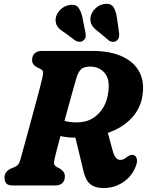

<svg xmlns="http://www.w3.org/2000/svg" viewBox="-20 -965 765 999"><path d="M687 -101Q667 -48 621 -17.2Q575 13.5 518 13.5Q476.5 13.5 451.5 -5.5Q426.5 -24.5 415 -72L372.5 -248.5Q330 -249 294.5 -257Q284 -219 276 -187.5Q268 -156 264 -138Q258.5 -114 262.8 -107.5Q267 -101 275 -96L290.5 -88.5Q303 -80.5 310.2 -71Q317.5 -61.5 317.5 -46.5Q317.5 -25.5 304.8 -12.8Q292 0 267.5 0H47Q21 0 12.2 -11.5Q3.5 -23 3.5 -40.5Q3.5 -58.5 13.2 -70.2Q23 -82 37 -88L54 -95Q66.5 -100 73.5 -108Q80.5 -116 86 -134Q92 -156.5 103.8 -199Q115.5 -241.5 129.8 -293.8Q144 -346 158.2 -398.5Q172.5 -451 183.8 -494Q195 -537 200.5 -560.5Q205 -581 203.5 -591Q202 -601 188.5 -607.5L172.5 -615Q146.5 -628.5 147 -652.5Q147 -674 160 -687Q173 -700 198 -700H461Q552 -700 614 -672Q676 -644 704.2 -592.5Q732.5 -541 721.5 -469.5Q712 -401 664.8 -350.5Q617.5 -300 541 -273.5L566 -182.5Q572 -159 581.5 -146Q591 -133 606 -133Q616 -133 625 -137.5Q634 -142 642.5 -149.5Q649 -154.5 658.5 -157.8Q668 -161 676.5 -157.5Q689 -152.5 692 -137.2Q695 -122 687 -101ZM378 -561Q372.5 -542.5 362.8 -507.2Q353 -472 340.5 -427.2Q328 -382.5 315.5 -336Q343.5 -328 379 -328Q427.5 -328 462.8 -349.8Q498 -371.5 518.8 -408.2Q539.5 -445 544 -490Q552 -554.5 523.5 -586.5Q495 -618.5 449.5 -618.5Q414.5 -618.5 400.2 -603Q386 -587.5 378 -561ZM589 -868.5 599.5 -794Q601 -782 599 -771.8Q597 -761.5 587 -753.5Q577.5 -746.5 566.2 -747.2Q555 -748 546.5 -754.5L492 -800Q467 -817.5 457.5 -835Q448 -852.5 451 -875.5Q455 -900 475.8 -920.5Q496.5 -941 525 -944.5Q558.5 -948.5 571.5 -926.5Q584.5 -904.5 589 -868.5ZM410 -868.5 424.5 -795.5Q427 -784 425.8 -773.8Q424.5 -763.5 414.5 -755Q405.5 -747.5 394.2 -747.5Q383 -747.5 373.5 -753L316.5 -795Q290 -811 279 -827Q268 -843 269.5 -866.5Q271.5 -890.5 291.5 -912Q311.5 -933.5 339.5 -938.5Q373.5 -945 388.5 -924.5Q403.5 -904 410 -868.5Z"/></svg>

Font: Fraunces 72pt SuperSoft
Style: Bold Italic
Weight: 700
Italic angle: -16°
Version: Version 1.000;[0bf87f6ff]